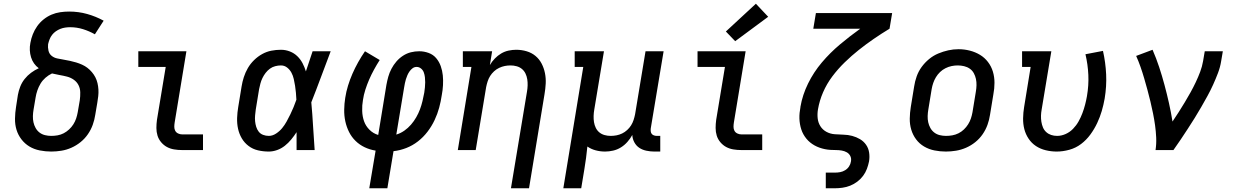

<svg xmlns="http://www.w3.org/2000/svg" viewBox="-20 -805 6640 1030"><path d="M255 8Q224 8 193.5 2Q163 -4 138 -19Q113 -34 95 -57.5Q77 -81 68.5 -109Q60 -137 60.5 -168.5Q61 -200 66 -231L76 -296Q80 -318 88.5 -340Q97 -362 112 -381Q127 -400 146.5 -414.5Q166 -429 188 -439Q173 -450 162.5 -465Q152 -480 146.5 -498Q141 -516 140 -535.5Q139 -555 143 -575Q147 -598 156 -621Q165 -644 179.5 -664.5Q194 -685 214 -701Q234 -717 256.5 -726.5Q279 -736 303 -739.5Q327 -743 351 -743Q401 -743 447.5 -730Q494 -717 536 -694L489 -621Q459 -638 425.5 -648.5Q392 -659 356 -659Q343 -659 329.5 -657Q316 -655 303.5 -650Q291 -645 279.5 -637Q268 -629 259.5 -618Q251 -607 246 -594Q241 -581 238 -568Q236 -551 240 -533.5Q244 -516 257 -505.5Q270 -495 287 -491.5Q304 -488 321.5 -485Q339 -482 355.5 -478.5Q372 -475 388.5 -470Q405 -465 420.5 -458Q436 -451 449 -441Q462 -431 473 -418Q484 -405 491.5 -390.5Q499 -376 503 -359Q507 -342 508 -324.5Q509 -307 507 -289Q505 -271 502 -254L491 -189Q487 -162 477.5 -135.5Q468 -109 451.5 -85Q435 -61 412 -42.5Q389 -24 363 -12.5Q337 -1 309.5 3.5Q282 8 255 8ZM255 -76Q272 -76 289 -79Q306 -82 321.5 -90Q337 -98 350.5 -110.5Q364 -123 373.5 -138Q383 -153 388.5 -169.5Q394 -186 397 -203L408 -267Q411 -289 410.5 -310Q410 -331 401 -348.5Q392 -366 375.5 -377.5Q359 -389 339.5 -394Q320 -399 299.5 -402.5Q279 -406 259 -411Q240 -402 224 -388Q208 -374 197.5 -356.5Q187 -339 180.5 -320Q174 -301 171 -282L160 -217Q157 -200 156.5 -182.5Q156 -165 159.5 -149Q163 -133 171 -118.5Q179 -104 192 -94Q205 -84 221.5 -80Q238 -76 255 -76Z M957 0Q935 0 914 -3.5Q893 -7 875.5 -16.5Q858 -26 844.5 -42Q831 -58 825 -77.5Q819 -97 819 -118.5Q819 -140 822 -162L869 -446H722V-530H980L917 -148Q915 -136 915 -124.5Q915 -113 920 -103.5Q925 -94 935.5 -89Q946 -84 957 -84H1069V0Z M1422 8Q1392 8 1364 1.5Q1336 -5 1313.5 -22Q1291 -39 1277 -63Q1263 -87 1257 -114.5Q1251 -142 1252 -172Q1253 -202 1258 -231L1276 -341Q1280 -366 1288 -391Q1296 -416 1309.5 -439.5Q1323 -463 1343 -482.5Q1363 -502 1386.5 -515Q1410 -528 1435.5 -533Q1461 -538 1487 -538Q1512 -538 1535 -529Q1558 -520 1575 -503.5Q1592 -487 1603 -466Q1614 -445 1621 -422Q1630 -449 1639 -476Q1648 -503 1657 -530H1754Q1728 -462 1702.5 -393Q1677 -324 1650 -256Q1656 -192 1659.5 -128Q1663 -64 1668 0H1571Q1571 -24 1571 -48Q1571 -72 1571 -96Q1558 -76 1542.5 -57Q1527 -38 1508 -23Q1489 -8 1466.5 0Q1444 8 1422 8ZM1422 -76Q1442 -76 1461 -88.5Q1480 -101 1493.5 -117.5Q1507 -134 1517.5 -153Q1528 -172 1537.5 -191.5Q1547 -211 1555 -230.5Q1563 -250 1570 -270Q1569 -289 1567.5 -307.5Q1566 -326 1563 -344.5Q1560 -363 1556 -381Q1552 -399 1543.5 -415Q1535 -431 1520.5 -442.5Q1506 -454 1487 -454Q1472 -454 1456.5 -450Q1441 -446 1428 -436.5Q1415 -427 1405 -414Q1395 -401 1388 -386.5Q1381 -372 1377 -357Q1373 -342 1370 -327L1352 -217Q1350 -202 1348.5 -186Q1347 -170 1348.5 -154.5Q1350 -139 1354.5 -124.5Q1359 -110 1368 -98.5Q1377 -87 1391.5 -81.5Q1406 -76 1422 -76Z M1961 205 1995 3Q1964 -2 1936.5 -15Q1909 -28 1887.5 -49Q1866 -70 1852.5 -97Q1839 -124 1832.5 -154Q1826 -184 1826.5 -216.5Q1827 -249 1832 -280Q1837 -313 1847 -345.5Q1857 -378 1870.5 -409Q1884 -440 1901 -470.5Q1918 -501 1938 -530L2017 -483Q2001 -458 1986.5 -431.5Q1972 -405 1960.5 -378.5Q1949 -352 1940 -324Q1931 -296 1927 -268Q1922 -240 1923 -210Q1924 -180 1933 -154.5Q1942 -129 1962 -109Q1982 -89 2009 -81L2053 -350Q2057 -372 2063 -393.5Q2069 -415 2080 -436Q2091 -457 2106.5 -475Q2122 -493 2142 -506Q2162 -519 2184 -524.5Q2206 -530 2229 -530Q2255 -530 2279.5 -521Q2304 -512 2320 -493Q2336 -474 2344.5 -450Q2353 -426 2355.5 -400.5Q2358 -375 2356.5 -348Q2355 -321 2350 -295Q2345 -261 2336 -227.5Q2327 -194 2311.5 -161Q2296 -128 2273.5 -98.5Q2251 -69 2222 -46.5Q2193 -24 2159.5 -11Q2126 2 2091 6L2058 205ZM2106 -83Q2129 -90 2149 -104Q2169 -118 2185 -136.5Q2201 -155 2213 -176Q2225 -197 2233 -218.5Q2241 -240 2246.5 -263Q2252 -286 2256 -308Q2258 -322 2259.5 -336Q2261 -350 2261 -363.5Q2261 -377 2259.5 -390.5Q2258 -404 2253.5 -416.5Q2249 -429 2238.5 -437.5Q2228 -446 2215 -446Q2203 -446 2193.5 -439Q2184 -432 2177 -422Q2170 -412 2165.5 -401.5Q2161 -391 2157.5 -380Q2154 -369 2152 -358Q2150 -347 2148 -336Z M2721 205 2807 -313Q2810 -330 2810.5 -347Q2811 -364 2808.5 -380Q2806 -396 2799 -410.5Q2792 -425 2780 -435Q2768 -445 2752 -449.5Q2736 -454 2719 -454Q2703 -454 2688 -451Q2673 -448 2658 -441Q2643 -434 2630.5 -422.5Q2618 -411 2609.5 -397.5Q2601 -384 2596 -368.5Q2591 -353 2588 -338L2532 0H2436L2509 -446H2463V-530H2620L2608 -456Q2619 -475 2634.5 -491Q2650 -507 2668.5 -518Q2687 -529 2708 -533.5Q2729 -538 2749 -538Q2778 -538 2805 -530Q2832 -522 2852.5 -505Q2873 -488 2885.5 -464Q2898 -440 2903.5 -412.5Q2909 -385 2907.5 -356.5Q2906 -328 2901 -299L2818 205Z M3002 205 3109 -446H3063V-530H3220L3168 -217Q3165 -200 3164.5 -183Q3164 -166 3166.5 -150Q3169 -134 3176 -119.5Q3183 -105 3195 -95Q3207 -85 3223 -80.5Q3239 -76 3256 -76Q3272 -76 3287.5 -79Q3303 -82 3317.5 -89Q3332 -96 3344.5 -107.5Q3357 -119 3365.5 -132.5Q3374 -146 3379 -161.5Q3384 -177 3387 -192L3443 -530H3540L3471 -116Q3470 -108 3471 -100Q3472 -92 3476.5 -86.5Q3481 -81 3488.5 -78.5Q3496 -76 3504 -76H3522V8H3490Q3469 8 3447.5 3.5Q3426 -1 3409.5 -12Q3393 -23 3383 -41.5Q3373 -60 3372 -81Q3361 -61 3345.5 -43.5Q3330 -26 3310.5 -14Q3291 -2 3269 3Q3247 8 3226 8Q3200 8 3175.5 1.5Q3151 -5 3131 -19Q3128 12 3124 42Q3120 72 3115 102L3098 205Z M3957 0Q3935 0 3914 -3.5Q3893 -7 3875.5 -16.5Q3858 -26 3844.5 -42Q3831 -58 3825 -77.5Q3819 -97 3819 -118.5Q3819 -140 3822 -162L3869 -446H3722V-530H3980L3917 -148Q3915 -136 3915 -124.5Q3915 -113 3920 -103.5Q3925 -94 3935.5 -89Q3946 -84 3957 -84H4069V0ZM3924 -584 3874 -636 4035 -785 4101 -715Z M4410 205V121H4459Q4473 121 4487 118.5Q4501 116 4514 108Q4527 100 4535 87.5Q4543 75 4545 61Q4548 45 4541.5 32Q4535 19 4522.5 12Q4510 5 4495 2.5Q4480 0 4464.5 0Q4449 0 4434 -1Q4419 -2 4404.5 -5Q4390 -8 4376 -13Q4362 -18 4349.5 -25Q4337 -32 4326 -41Q4315 -50 4306 -61Q4297 -72 4290 -84.5Q4283 -97 4278.5 -111Q4274 -125 4271.5 -139.5Q4269 -154 4268.5 -169Q4268 -184 4269.5 -199.5Q4271 -215 4274 -230Q4274 -231 4274 -231.5Q4274 -232 4274 -232Q4285 -296 4315 -357Q4345 -418 4389 -470Q4433 -522 4486 -566.5Q4539 -611 4595 -651H4343L4357 -735H4766L4752 -651Q4709 -625 4667.5 -596.5Q4626 -568 4587 -537Q4548 -506 4511.5 -470.5Q4475 -435 4445 -395Q4415 -355 4395.5 -310Q4376 -265 4368 -218Q4364 -194 4366.5 -170.5Q4369 -147 4381 -128Q4393 -109 4413 -98Q4433 -87 4457 -85Q4481 -83 4505 -82.5Q4529 -82 4551.5 -76Q4574 -70 4593.5 -58.5Q4613 -47 4626 -28.5Q4639 -10 4642.5 13.5Q4646 37 4642 61Q4638 81 4630.5 101Q4623 121 4610 138.5Q4597 156 4579 169.5Q4561 183 4541 191Q4521 199 4500 202Q4479 205 4459 205Z M5054 8Q5023 8 4993 2Q4963 -4 4937.5 -19Q4912 -34 4894.5 -57.5Q4877 -81 4868.5 -109.5Q4860 -138 4860.5 -169Q4861 -200 4866 -231L4884 -341Q4888 -368 4897.5 -395Q4907 -422 4924 -445.5Q4941 -469 4964 -488Q4987 -507 5013.5 -518Q5040 -529 5067 -535Q5094 -541 5122 -541Q5153 -541 5182.5 -533.5Q5212 -526 5237 -511Q5262 -496 5280 -472.5Q5298 -449 5306.5 -420.5Q5315 -392 5315 -361Q5315 -330 5309 -299L5291 -189Q5287 -162 5277.5 -135.5Q5268 -109 5251.5 -85Q5235 -61 5212 -42.5Q5189 -24 5162.5 -12.5Q5136 -1 5108.5 3.5Q5081 8 5054 8ZM5055 -76Q5072 -76 5089 -79Q5106 -82 5122 -90Q5138 -98 5151 -110.5Q5164 -123 5173.5 -138Q5183 -153 5188.5 -169.5Q5194 -186 5197 -203L5215 -313Q5218 -330 5218.5 -347.5Q5219 -365 5215.5 -381.5Q5212 -398 5204 -412.5Q5196 -427 5182.5 -436.5Q5169 -446 5152 -450Q5135 -454 5118 -454Q5101 -454 5084.5 -450.5Q5068 -447 5052 -439Q5036 -431 5023 -418.5Q5010 -406 5001 -391Q4992 -376 4986.5 -360Q4981 -344 4978 -327L4960 -217Q4957 -200 4956.5 -182.5Q4956 -165 4959.5 -149Q4963 -133 4971 -118.5Q4979 -104 4992 -94Q5005 -84 5021.5 -80Q5038 -76 5055 -76Q5055 -76 5055 -76Q5055 -76 5055 -76Z M5649 8Q5619 8 5590 1Q5561 -6 5537.5 -21.5Q5514 -37 5498 -61Q5482 -85 5475 -112.5Q5468 -140 5468.5 -170.5Q5469 -201 5474 -231L5509 -446H5463V-530H5620L5568 -217Q5565 -201 5564.5 -184.5Q5564 -168 5566.5 -152Q5569 -136 5575 -121.5Q5581 -107 5592.5 -96.5Q5604 -86 5619 -81Q5634 -76 5651 -76Q5674 -76 5696.5 -86Q5719 -96 5736.5 -114Q5754 -132 5766 -153.5Q5778 -175 5786.5 -197.5Q5795 -220 5801 -243Q5807 -266 5811 -289Q5821 -347 5818.5 -403Q5816 -459 5803 -514L5897 -532Q5911 -470 5914 -406Q5917 -342 5906 -276Q5900 -242 5890.5 -209.5Q5881 -177 5866 -145Q5851 -113 5829.5 -83.5Q5808 -54 5779.5 -32.5Q5751 -11 5716.5 -1.5Q5682 8 5649 8Z M6179 0Q6184 -33 6182.5 -66.5Q6181 -100 6176.5 -132.5Q6172 -165 6165.5 -197Q6159 -229 6151.5 -260.5Q6144 -292 6135.5 -323Q6127 -354 6118 -385Q6109 -416 6098.5 -446Q6088 -476 6075 -505L6163 -538Q6183 -492 6198.5 -445Q6214 -398 6227 -349.5Q6240 -301 6251 -252Q6262 -203 6270 -153Q6287 -178 6303.5 -204Q6320 -230 6336 -256.5Q6352 -283 6367 -310Q6382 -337 6395 -364.5Q6408 -392 6418.5 -420Q6429 -448 6434 -477L6443 -530H6540L6531 -477Q6526 -445 6514 -413.5Q6502 -382 6488 -351Q6474 -320 6457.5 -290Q6441 -260 6424 -230.5Q6407 -201 6389 -172Q6371 -143 6352 -114Q6333 -85 6314 -56.5Q6295 -28 6275 0Z"/></svg>

Font: Iosevka Slab Medium Extended
Style: Italic
Weight: 500
Width: 7
Italic angle: -9°
Monospace: yes
Designer: Belleve Invis
Foundry: Belleve Invis
Version: Version 11.1.0; ttfautohint (v1.8.3)